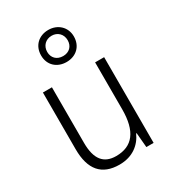

<svg xmlns="http://www.w3.org/2000/svg" viewBox="-196 -915 928 1032"><g transform="rotate(-30 268.0 -399.5)"><path d="M268 -610C327 -610 370 -649 370 -710C370 -769 325 -809 268 -809C209 -809 166 -770 166 -709C166 -648 210 -610 268 -610ZM268 -647C228 -647 204 -673 204 -709C204 -746 230 -773 268 -773C304 -773 331 -747 331 -709C331 -672 306 -647 268 -647ZM455 -532H399V-241C399 -105 348 -39 246 -39C170 -39 131 -85 131 -187V-532H75V-180C75 -54 129 10 239 10C321 10 374 -34 399 -91H402L410 0H455Z"/></g></svg>

Font: Noto Sans Telugu SemiCondensed Light
Style: Regular
Weight: 300
Width: 4
Designer: Jelle Bosma - Monotype Design Team
Foundry: Monotype Imaging Inc.
Version: Version 2.005